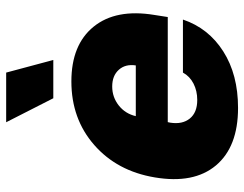

<svg xmlns="http://www.w3.org/2000/svg" viewBox="-108 -706 823 648"><g transform="rotate(-90 304.0 -381.5)"><path d="M264.2 9.9Q132.8 9.9 70.1 -64.8Q7.5 -139.6 29.8 -271.3Q51.1 -398.4 139.2 -475.5Q227.3 -552.6 353.7 -552.6Q477.6 -552.6 538.5 -477.5Q599.4 -402.3 578.1 -272.7L571 -227.3H216.3L214.5 -218.8Q208.1 -178.3 228.3 -153.1Q248.6 -127.8 291.2 -127.8Q321.7 -127.8 346.4 -140.4Q371.1 -153.1 383.5 -176.1H562.5Q533.4 -89.8 455.1 -40Q376.8 9.9 264.2 9.9ZM296.9 -613.6 215.9 -772.7H383.5L426.1 -613.6ZM236.5 -335.2H407.7Q413 -370.4 392.9 -392.6Q372.9 -414.8 336.6 -414.8Q300.8 -414.8 272.7 -392.8Q244.7 -370.7 236.5 -335.2Z"/></g></svg>

Font: Karasuma Gothic
Style: Italic
Weight: 900
Italic angle: -9.39999°
Designer: Rasmus Andersson / Ryoko Nishizuka
Foundry: Genbu
Version: Version 1.00